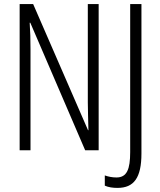

<svg xmlns="http://www.w3.org/2000/svg" viewBox="-20 -734 784 938"><path d="M462 0V-714H409V-234C409 -200 411 -150 412 -98H410L142 -714H76V0H129V-493C129 -542 128 -582 125 -623H128L396 0ZM554 184C634 184 671 135 671 16V-714H616V9C616 93 600 133 549 133C528 133 509 129 492 123V173C510 181 531 184 554 184Z"/></svg>

Font: Noto Sans UI Condensed Light
Style: Regular
Weight: 300
Width: 3
Designer: Monotype Design Team
Foundry: Monotype Imaging Inc.
Version: Version 1.901